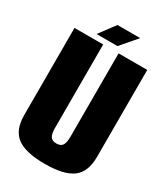

<svg xmlns="http://www.w3.org/2000/svg" viewBox="-196 -889 861 983"><g transform="rotate(30 234.0 -397.0)"><path d="M232.5 4Q119 4 68.2 -34Q17.5 -72 17.5 -160.5V-675H187V-181.5Q187 -147 197 -131.5Q207 -116 232.5 -116Q258 -116 268 -131.5Q278 -147 278 -181.5V-675H447.5V-160.5Q447.5 -72 396.8 -34Q346 4 232.5 4ZM131 -704.5 200.5 -798H335L254.5 -704.5Z"/></g></svg>

Font: Anybody Condensed ExtraBold
Style: Regular
Weight: 800
Width: 3
Designer: Tyler Finck
Foundry: Etcetera Type Company
Version: Version 1.010; ttfautohint (v1.8.3) -l 8 -r 50 -G 200 -x 14 